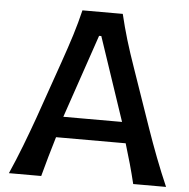

<svg xmlns="http://www.w3.org/2000/svg" viewBox="-54 -820 860 873"><g transform="rotate(5 376.5 -383.5)"><path d="M18.6 0Q45.9 -61.5 72.3 -129.9Q98.6 -198.2 120.6 -259.8L212.4 -522.5Q237.3 -593.8 255.4 -651.4Q273.4 -709 287.1 -766.6H471.2Q485.4 -707 502.4 -650.1Q519.5 -593.3 544.4 -522.5L635.7 -258.8Q657.7 -195.3 683.3 -128.4Q709 -61.5 735.8 0H585.9Q575.2 -44.4 562.3 -90.8Q549.3 -137.2 535.6 -181.6H217.8Q204.1 -136.2 190.9 -90.1Q177.7 -43.9 166 0ZM510.7 -276.9 382.8 -657.7H372.6L242.7 -276.9Z"/></g></svg>

Font: Pinar DS4-Medium
Style: Regular
Weight: 500
Designer: Amin Abedi
Version: Version 2.000